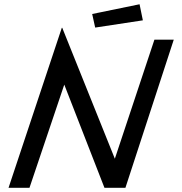

<svg xmlns="http://www.w3.org/2000/svg" viewBox="-20 -895 869 915"><path d="M274.6 -762.6H276.6L527.3 -138.6L715.9 -706H808.1L577.7 0H477.8L286.3 -491.7L120.5 0H20.7ZM419.3 -828.3 645.1 -874.7 660.8 -798.1 433.6 -763.6Z"/></svg>

Font: Lineal Thin
Style: Regular
Weight: 200
Designer: Created by Frank Adebiaye with contributions from Anton Moglia & Ariel Martín Pérez
Created by Frank ADEBIAYE with FontF
Foundry: Velvetyne Type Foundry
Version: Version 2.000;Glyphs 3.2 (3227)